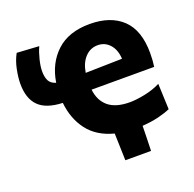

<svg xmlns="http://www.w3.org/2000/svg" viewBox="-116 -633 894 885"><g transform="rotate(-20 331.0 -191.0)"><path d="M352.5 132.5Q351.5 99.5 350.5 66.2Q349.5 33 348.5 0Q266 -21.5 223 -78.2Q180 -135 172 -214.5Q91.5 -217.5 54.8 -254.5Q18 -291.5 18 -363.5Q18 -394 25.8 -433Q33.5 -472 51 -504L159.5 -497.5Q148 -472.5 140 -440Q132 -407.5 132 -384Q132 -355.5 141 -337.5Q150 -319.5 175 -312Q189 -403 248.8 -458.5Q308.5 -514 412 -514Q514 -514 571.5 -459.5Q629 -405 629 -293Q629 -256 624.5 -226.5H317.5Q323.5 -172 359.2 -141.8Q395 -111.5 465 -111.5Q494.5 -111.5 537.2 -120Q580 -128.5 615.5 -146.5L620.5 -20.5Q596 -9.5 561 -1Q526 7.5 481.5 10.5Q481 41 480.2 71.5Q479.5 102 478.5 132.5ZM413.5 -409.5Q377 -409.5 351.5 -382.5Q326 -355.5 318.5 -308.5L498 -312.5Q495.5 -357.5 472 -383.5Q448.5 -409.5 413.5 -409.5Z"/></g></svg>

Font: Commissioner
Style: Bold
Weight: 700
Designer: Kostas Bartsokas
Foundry: Kostas Bartsokas
Version: Version 1.000; ttfautohint (v1.8.3)